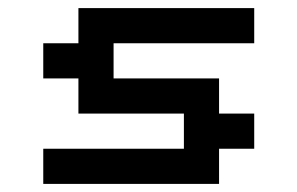

<svg xmlns="http://www.w3.org/2000/svg" viewBox="-20 -454 734 474"><path d="M86.8 0V-86.8H434V-173.6H173.6V-260.4H86.8V-347.2H173.6V-434H607.6V-347.2H260.4V-260.4H520.8V-173.6H607.6V-86.8H520.8V0Z"/></svg>

Font: 8-bit Operator+ 8
Style: Bold
Weight: 700
Designer: GrandChaos9000
Version: Version 1.3.0 - August 1, 2014